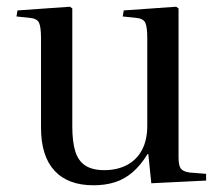

<svg xmlns="http://www.w3.org/2000/svg" viewBox="-20 -537 662 571"><path d="M258 14Q182 14 142 -29.5Q102 -73 102 -157V-422Q102 -457 96 -469.5Q90 -482 68 -484L29 -488L32 -506L188 -517L195 -512V-161Q195 -115 204 -86.5Q213 -58 234 -44.5Q255 -31 290 -31Q329 -31 358 -46.5Q387 -62 402.5 -91.5Q418 -121 418 -163V-422Q418 -457 412 -469.5Q406 -482 384 -484L345 -488L348 -506L504 -517L511 -512V-69Q511 -45 517.5 -36Q524 -27 543 -24L593 -20V0L430 8L421 -79H419Q398 -45 374 -24.5Q350 -4 321.5 5Q293 14 258 14Z"/></svg>

Font: Literata 60pt
Style: Regular
Weight: 400
Designer: Latin by Veronika Burian and Jose Scaglione. Greek by Irene Vlachou. Cyrillic by Vera Evstafieva.
Foundry: TypeTogether
Version: Version 3.002